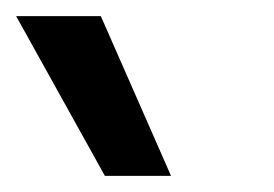

<svg xmlns="http://www.w3.org/2000/svg" viewBox="-20 -830 340 238"><path d="M110 -612 0 -810H105L192 -612Z"/></svg>

Font: SVN-Sora Variable
Style: Regular
Weight: 400
Designer: Jonathan Barnbrook, Julián Moncada
Foundry: Barnbrook Fonts
Version: Version 2.000 - Viet hoa boi STYLEno.1 Fonts